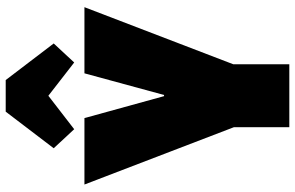

<svg xmlns="http://www.w3.org/2000/svg" viewBox="-196 -812 1009 656"><g transform="rotate(-90 308.0 -484.5)"><path d="M5 -700H232L307 -428H311L385 -700H611L410 -176H206ZM201 -254H416V0H201ZM129 -805 254 -969H362L487 -805L422 -735L234 -881H383L194 -735Z"/></g></svg>

Font: Pathway Extreme Condensed Black
Style: Regular
Weight: 900
Width: 3
Version: Version 1.001;gftools[0.9.26]